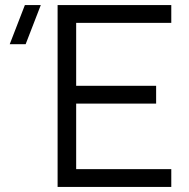

<svg xmlns="http://www.w3.org/2000/svg" viewBox="-20 -740 748 760"><path d="M658 0V-70.5H281.5V-330H598V-400.5H281.5V-649.5H658V-720H208V0ZM18.5 -565H81.5L141.5 -720H78.5Z"/></svg>

Font: Manrope
Style: Regular
Weight: 400
Designer: Mikhail Sharanda
Foundry: Mikhail Sharanda
Version: Version 4.505